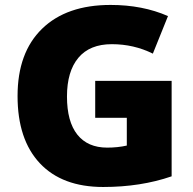

<svg xmlns="http://www.w3.org/2000/svg" viewBox="-20 -744 780 774"><path d="M671.9 -418V-33.2Q547.4 9.8 396 9.8Q230.5 9.8 140.6 -85.9Q50.8 -181.6 50.8 -356.9Q50.8 -532.2 149.7 -628.2Q248.5 -724.1 425.8 -724.1Q554.7 -724.1 657.2 -679.2L596.2 -527.8Q519.5 -565.9 430.7 -565.9Q341.8 -565.9 295.9 -511Q250 -456.1 250 -355Q250 -253.9 291.7 -201.4Q333.5 -148.9 412.1 -148.9Q454.1 -148.9 491.2 -157.2V-269H363.8V-418Z"/></svg>

Font: Open Sans Hebrew Extra Bold
Style: Regular
Weight: 800
Foundry: Ascender Corporation, Yanek Iontef
Version: Version 2.001;PS 002.001;hotconv 1.0.70;makeotf.lib2.5.58329